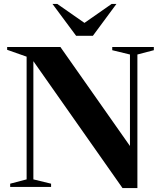

<svg xmlns="http://www.w3.org/2000/svg" viewBox="-20 -955 828 981"><path d="M116 -38.5V-665.5L16.5 -700.5V-715H288.5L644 -209V-676.5L553.5 -698.5V-715H766V-698.5L682 -676.5V6H606L150.5 -642.5V-38.5L241 -16.5V0H32V-16.5ZM575 -935 454.5 -772H369L248 -935H272.5L411.5 -838L550.5 -935Z"/></svg>

Font: Newsreader 72pt SemiBold
Style: Regular
Weight: 600
Designer: Hugues Gentile
Foundry: Production Type
Version: Version 1.003; ttfautohint (v1.8.3)